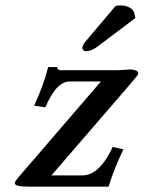

<svg xmlns="http://www.w3.org/2000/svg" viewBox="-20 -696 536 716"><path d="M411.1 -673.8Q417.5 -675.8 427.7 -675.8Q465.3 -675.8 479.5 -651.9L484.9 -628.9L341.8 -521Q319.8 -504.9 300.3 -504.9Q294.4 -504.9 290.3 -509.5Q286.1 -514.2 287.1 -519Q289.6 -531.2 300.3 -543ZM192.9 -445.8Q194.8 -433.6 207 -434.1H411.1Q421.9 -434.1 434.1 -434.8Q446.3 -435.5 454.3 -436.3Q462.4 -437 462.9 -437Q478.5 -437 487.8 -432.6Q497.1 -428.2 495.6 -420.9Q494.6 -416 467.8 -384.8L171.9 -42H288.1Q350.6 -42 400.4 -147.9L440.4 -139.2Q406.7 -70.3 384.8 0H86.9Q65.9 0 54 -2Q42 -3.9 38.1 -7.3Q34.2 -10.7 35.6 -16.1Q36.6 -20 51.3 -38.1Q105.5 -100.1 207 -218.8Q308.6 -337.4 356.4 -392.1H240.2Q216.3 -392.1 194.3 -370.4Q172.4 -348.6 148.9 -295.9L107.4 -301.8Q143.1 -379.9 159.7 -445.8Z"/></svg>

Font: Linux Libertine Slanted
Style: Semibold Slanted
Weight: 600
Designer: Philipp H. Poll
Foundry: Philipp H. Poll
Version: Version 5.1.1